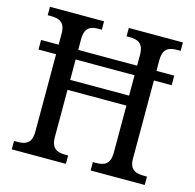

<svg xmlns="http://www.w3.org/2000/svg" viewBox="-104 -821 943 929"><g transform="rotate(15 367.0 -357.0)"><path d="M34 0H305V-42H292C251 -42 220 -52 220 -113V-348H515V-113C515 -52 484 -42 442 -42H429V0H700V-42H685C645 -42 612 -51 612 -109V-500H701V-548H612V-601C612 -663 644 -672 685 -672H700V-714H429V-672H442C484 -672 515 -663 515 -601V-548H220V-601C220 -663 251 -672 292 -672H305V-714H34V-672H48C89 -672 122 -663 122 -604V-548H34V-500H122V-113C122 -52 91 -42 50 -42H34ZM220 -398V-500H515V-398Z"/></g></svg>

Font: Noto Serif Ethiopic SemiCondensed
Style: Regular
Weight: 400
Width: 4
Designer: Monotype Design Team
Foundry: Monotype Imaging Inc.
Version: Version 2.102